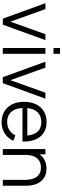

<svg xmlns="http://www.w3.org/2000/svg" viewBox="806 -1572 780 2433"><g transform="rotate(90 1196.5 -355.0)"><path d="M216 0 20 -540H94.7L254 -96L412.7 -540H488L292 0Z M588 -642.3V-725H661.3V-642.3ZM588 0V-540H661.3V0Z M957.5 0 761.5 -540H836.2L995.5 -96L1154.2 -540H1229.5L1033.5 0Z M1527.8 15Q1449.8 15 1391.4 -19.8Q1333 -54.7 1301.2 -118.7Q1269.5 -182.7 1269.5 -267.7Q1269.5 -355.3 1300.9 -420.2Q1332.3 -485.2 1390 -520.1Q1447.7 -555 1525.2 -555Q1604.5 -555 1661.3 -518.4Q1718.2 -481.8 1747.1 -412.9Q1776 -344 1773.3 -249.3H1698.5V-275.3Q1697.2 -345.5 1677.5 -392.6Q1657.8 -439.7 1620 -463.7Q1582.2 -487.7 1527.2 -487.7Q1469.5 -487.7 1429.2 -462.2Q1388.8 -436.8 1368.2 -388.2Q1347.5 -339.5 1347.5 -270Q1347.5 -202.2 1368.2 -154.1Q1388.8 -106 1428.8 -80.7Q1468.8 -55.3 1525.2 -55.3Q1582.7 -55.3 1626.1 -82Q1669.5 -108.7 1694.5 -159.3L1763.2 -133Q1741.8 -86.2 1706.7 -52.9Q1671.5 -19.7 1625.8 -2.3Q1580.2 15 1527.8 15ZM1321.5 -249.3V-311H1734.2V-249.3Z M2259 -275.7Q2259 -340 2243.2 -385.3Q2227.3 -430.7 2192.4 -457Q2157.5 -483.3 2102.3 -483.3Q2050.7 -483.3 2015.1 -460.2Q1979.5 -437.2 1961.1 -393.2Q1942.7 -349.3 1942.7 -288L1890.7 -299.7Q1890.7 -380.7 1919.2 -437.9Q1947.7 -495.2 1998.6 -524.2Q2049.5 -553.3 2116.7 -553.3Q2193.7 -553.3 2242.1 -516.5Q2290.5 -479.7 2311.8 -422.8Q2333 -366 2333 -297V0H2259ZM1868.7 0V-540H1935V-407H1942.7V0Z"/></g></svg>

Font: Manrope
Style: Regular
Weight: 400
Designer: Mikhail Sharanda
Foundry: Mikhail Sharanda
Version: Version 4.503